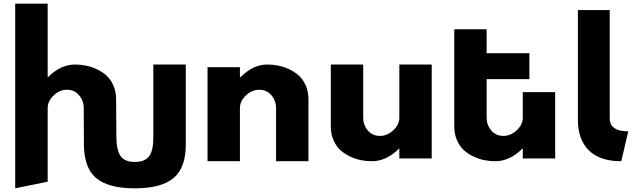

<svg xmlns="http://www.w3.org/2000/svg" viewBox="-20 -880 3449 1048"><path d="M63 147.9V-859.9H240.2V-459H242.2Q311 -527.8 389.2 -527.8Q418.9 -527.8 448.7 -522Q478.5 -516.1 508.8 -502Q539.1 -487.8 562 -466.8Q585 -445.8 599.4 -412.4Q613.8 -378.9 613.8 -337.9L615.2 -136.2Q615.2 -60.1 637.9 -28.1Q660.6 3.9 715.8 3.9Q771.5 3.9 794.7 -28.3Q817.9 -60.5 816.9 -136.2V-527.8H994.1V-92.8Q994.6 34.7 928 91.3Q861.3 147.9 715.8 147.9Q570.8 147.9 504.4 91.6Q438 35.2 438 -92.8L437 -290Q437 -330.1 411.6 -360.1Q386.2 -390.1 345.2 -390.1Q305.2 -390.1 272.7 -359.1Q240.2 -328.1 240.2 -290V111.8Z M1112.8 0V-513.2H1289.6V-459H1293Q1361.8 -527.8 1439 -527.8Q1468.8 -527.8 1498.5 -522Q1528.3 -516.1 1558.6 -502Q1588.9 -487.8 1611.8 -466.8Q1634.8 -445.8 1649.2 -412.4Q1663.6 -378.9 1663.6 -337.9V0H1486.8V-290Q1486.8 -330.1 1461.4 -360.1Q1436 -390.1 1395 -390.1Q1355 -390.1 1322.3 -359.1Q1289.6 -328.1 1289.6 -290V0Z M1785.6 -189.9V-527.8H1962.4V-237.8Q1962.4 -197.8 1987.5 -168Q2012.7 -138.2 2053.7 -138.2Q2093.8 -138.2 2126.7 -168.9Q2159.7 -199.7 2159.7 -237.8V-527.8H2336.4V-15.1H2159.7V-68.8H2157.7Q2088.9 0 2009.8 0Q1980 0 1950.2 -5.9Q1920.4 -11.7 1890.4 -25.9Q1860.4 -40 1837.4 -61Q1814.5 -82 1800 -115.5Q1785.6 -148.9 1785.6 -189.9Z M2459.5 -189.9V-720.2H2636.2V-589.8H2869.6V-448.2H2636.2V-237.8Q2636.2 -197.8 2661.4 -168Q2686.5 -138.2 2727.5 -138.2Q2767.6 -138.2 2800.5 -168.9Q2833.5 -199.7 2833.5 -237.8V-377H3010.3V-15.1H2833.5V-68.8H2831.5Q2762.7 0 2683.6 0Q2653.8 0 2624 -5.9Q2594.2 -11.7 2564.2 -25.9Q2534.2 -40 2511.2 -61Q2488.3 -82 2473.9 -115.5Q2459.5 -148.9 2459.5 -189.9Z M3134.3 -225.1V-825.2H3308.1V-233.9Q3308.1 -218.3 3312.7 -206.3Q3317.4 -194.3 3325.9 -187Q3334.5 -179.7 3343.8 -174.8Q3353 -169.9 3366 -167.5Q3378.9 -165 3387.9 -164.3Q3397 -163.6 3409.2 -163.1L3371.1 0Q3253.9 0 3194.1 -59.3Q3134.3 -118.7 3134.3 -225.1Z"/></svg>

Font: Hussar Preview
Style: Bold
Weight: 700
Foundry: Cannot Into Space Fonts, PlusOne Fonts
Version: Version 2.29RC2 "Millennial"